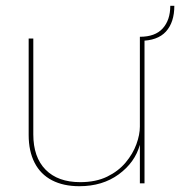

<svg xmlns="http://www.w3.org/2000/svg" viewBox="-20 -633 622 663"><path d="M254 10Q199 10 159.5 -10.5Q120 -31 99.5 -71Q79 -111 79 -167V-500H95V-169Q95 -90 137.5 -47Q180 -4 257 -4Q311 -4 350 -23Q389 -42 414 -72Q439 -102 451 -135Q463 -168 463 -196V-500H479V0H463V-133Q446 -72 390 -31Q334 10 254 10ZM463 -492V-506Q516 -506 542 -535Q568 -564 568 -613H582Q582 -556 553 -524Q524 -492 463 -492Z"/></svg>

Font: Work Sans Thin
Style: Regular
Weight: 250
Designer: Wei Huang
Foundry: Wei Huang
Version: Version 2.012